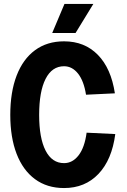

<svg xmlns="http://www.w3.org/2000/svg" viewBox="-20 -935 640 971"><path d="M304 16Q218 16 157 -29Q96 -74 64 -157Q32 -240 32 -354Q32 -469 64 -552.5Q96 -636 157 -681Q218 -726 304 -726Q408 -726 475 -657.5Q542 -589 561 -463L415 -456Q404 -526 374.5 -563Q345 -600 304 -600Q243 -600 210.5 -536Q178 -472 178 -354Q178 -237 210.5 -173.5Q243 -110 304 -110Q347 -110 377.5 -149.5Q408 -189 418 -264L563 -257Q546 -127 478 -55.5Q410 16 304 16ZM244 -768 306 -915H452L362 -768Z"/></svg>

Font: Geist Mono
Style: Bold
Weight: 700
Monospace: yes
Designer: Basement.studio, Andrés Briganti, Mateo Zaragoza
Foundry: Basement.studio, Vercel, Andrés Briganti, Guido Ferreyra, Mateo Zaragoza
Version: Version 1.500; ttfautohint (v1.8.4.7-5d5b)